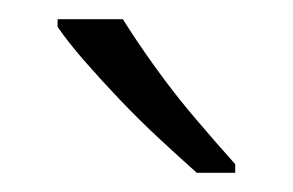

<svg xmlns="http://www.w3.org/2000/svg" viewBox="-20 -786 305 200"><path d="M108 -766Q121 -745 141 -717Q161 -689 184 -662Q207 -635 225 -615V-606H185Q167 -622 146 -641.5Q125 -661 105 -682Q85 -703 68 -722.5Q51 -742 40 -758V-766Z"/></svg>

Font: Noto Sans Devanagari Light
Style: Regular
Weight: 300
Version: Version 2.003